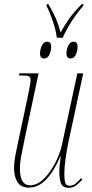

<svg xmlns="http://www.w3.org/2000/svg" viewBox="-20 -886 439 916"><path d="M251 -706Q249 -728 241 -756Q233 -784 222.5 -811.5Q212 -839 202 -858L203 -866H211Q233 -829 246 -799Q259 -769 269 -731Q286 -762 310 -796.5Q334 -831 370 -866H378L377 -858Q345 -821 320 -781.5Q295 -742 279 -706ZM190 -607Q182 -607 176.5 -612Q171 -617 171 -633Q171 -642 174.5 -655Q178 -668 185.5 -677.5Q193 -687 205 -687Q214 -687 219 -682Q224 -677 224 -663Q224 -645 216 -626Q208 -607 190 -607ZM316 -607Q308 -607 302.5 -612Q297 -617 297 -633Q297 -642 300.5 -655Q304 -668 311.5 -677.5Q319 -687 331 -687Q340 -687 345 -682Q350 -677 350 -661Q350 -645 342 -626Q334 -607 316 -607ZM309 10Q279 10 271 -11Q263 -32 263 -69Q263 -81 264.5 -96Q266 -111 270 -142H269Q237 -68 200 -29.5Q163 9 118 9Q80 9 63.5 -17Q47 -43 47 -85Q47 -114 55.5 -155.5Q64 -197 71 -230L110 -413Q115 -439 120.5 -465.5Q126 -492 126 -502Q126 -518 117.5 -522Q109 -526 83 -526H70L73 -536H164L99 -230Q92 -196 83.5 -153.5Q75 -111 75 -83Q75 -2 123 -2Q153 -2 178.5 -23.5Q204 -45 224.5 -76.5Q245 -108 258 -140Q271 -172 275 -193L349 -536H377L305 -201Q298 -166 292.5 -127Q287 -88 287 -57Q287 -32 290.5 -16Q294 0 312 0Q328 0 341 -10.5Q354 -21 367 -36L373 -29Q360 -15 344.5 -2.5Q329 10 309 10Z"/></svg>

Font: Noto Serif Display ExtraCondensed Thin
Style: Italic
Weight: 100
Width: 2
Italic angle: -12°
Designer: Monotype Design Team
Foundry: Monotype Imaging Inc.
Version: Version 2.009